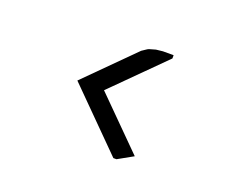

<svg xmlns="http://www.w3.org/2000/svg" viewBox="-63 -480 581 486"><g transform="rotate(20 228.0 -236.5)"><path d="M125 -241.2 251 -367.2 264.2 -376 268.1 -377.9 285.2 -382.8 303.2 -384.8H332V-376L196.8 -241.2L327.1 -110.8L286.1 -87.9H277.8Z"/></g></svg>

Font: Petahja
Style: Regular
Weight: 400
Designer: T. Christopher White
Version: Version 1.1